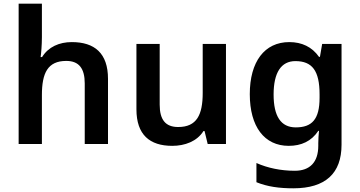

<svg xmlns="http://www.w3.org/2000/svg" viewBox="-20 -780 1950 1040"><path d="M207 -579V-760H81V0H207V-265C207 -384 238 -450 339 -450C408 -450 439 -409 439 -328V0H565V-353C565 -492 492 -552 369 -552C301 -552 242 -526 208 -471H200C203 -491 207 -536 207 -579Z M1204 -542H1078V-277C1078 -158 1046 -92 945 -92C876 -92 845 -132 845 -213V-542H719V-188C719 -50 791 10 913 10C981 10 1047 -14 1082 -70H1088L1105 0H1204Z M1547 -552C1413 -552 1333 -446 1333 -270C1333 -94 1412 10 1544 10C1612 10 1667 -15 1704 -71H1708C1706 -55 1704 -24 1704 -4V10C1704 98 1659 145 1577 145C1501 145 1430 130 1369 103V207C1428 231 1492 240 1569 240C1743 240 1830 159 1830 4V-542H1725L1713 -472H1708C1670 -526 1615 -552 1547 -552ZM1580 -449C1671 -449 1711 -397 1711 -269V-250C1711 -134 1670 -90 1582 -90C1501 -90 1462 -151 1462 -268C1462 -387 1503 -449 1580 -449Z"/></svg>

Font: Noto Sans Myanmar SemiBold
Style: Regular
Weight: 600
Designer: Monotype Design Team
Foundry: Monotype Imaging Inc.
Version: Version 2.107